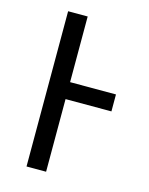

<svg xmlns="http://www.w3.org/2000/svg" viewBox="-109 -784 662 853"><g transform="rotate(15 221.5 -357.0)"><path d="M398 -334H187V0H97V-714H187V-412H398Z"/></g></svg>

Font: Noto Sans
Style: Regular
Weight: 400
Designer: Monotype Design Team
Foundry: Monotype Imaging Inc.
Version: Version 1.902